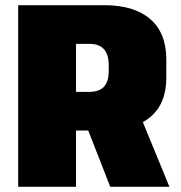

<svg xmlns="http://www.w3.org/2000/svg" viewBox="-20 -720 698 740"><path d="M50 -700H382Q497 -700 559 -646.5Q621 -593 621 -491V-420Q621 -321 559.5 -269Q498 -217 382 -217H264V-366H325Q362 -366 380.5 -385.5Q399 -405 399 -447V-468Q399 -510 380.5 -530.5Q362 -551 325 -551H223L273 -597V0H50ZM304 -258H527L633 0H405Z"/></svg>

Font: Pathway Extreme Condensed Black
Style: Regular
Weight: 900
Width: 3
Version: Version 1.001;gftools[0.9.26]